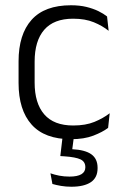

<svg xmlns="http://www.w3.org/2000/svg" viewBox="-20 -518 472 729"><path d="M249.5 10.5Q149.5 10.5 100 -45Q50.5 -100.5 50.5 -203V-285Q50.5 -387.5 100 -442.8Q149.5 -498 249.5 -498Q282 -498 307.8 -491.8Q333.5 -485.5 353.5 -475.8Q373.5 -466 386.5 -455.5L392.5 -401Q369 -420 336.2 -433.5Q303.5 -447 257.5 -447Q184.5 -447 148 -405Q111.5 -363 111.5 -284V-204.5Q111.5 -126 148 -83.8Q184.5 -41.5 258 -41.5Q305 -41.5 338.5 -55.2Q372 -69 396.5 -88L390.5 -32.5Q369.5 -16.5 334.5 -3Q299.5 10.5 249.5 10.5ZM261.5 -6 252 67 225 48Q231 48 239 48Q247 48 254 48.5Q303.5 51 327 68Q350.5 85 350.5 119V121Q350.5 156.5 324.8 173.8Q299 191 251 191Q230.5 191 211.5 187.8Q192.5 184.5 179 180.5L171.5 140Q187 145.5 205.2 149Q223.5 152.5 244 152.5Q274 152.5 289 143.5Q304 134.5 304 117.5V116.5Q304 96 285.8 87.2Q267.5 78.5 224 75.5Q219 75 215.2 75Q211.5 75 209 74.5L218.5 -6Z"/></svg>

Font: Anek Latin Medium Light
Style: Regular
Weight: 300
Version: Version 1.003